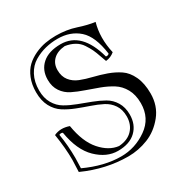

<svg xmlns="http://www.w3.org/2000/svg" viewBox="-180 -898 1040 1082"><g transform="rotate(-30 339.5 -357.0)"><path d="M331 -754Q401 -754 459.5 -734.5Q518 -715 565 -709Q539 -618 563 -513Q538 -492 506 -489Q502 -498 492 -527.5Q482 -557 473 -576Q464 -595 448 -619.5Q432 -644 406 -658.5Q380 -673 346 -678Q297 -674 270 -648Q243 -622 243 -581Q243 -539 264.5 -512Q286 -485 320.5 -471.5Q355 -458 396.5 -448Q438 -438 479 -423.5Q520 -409 554.5 -386Q589 -363 610.5 -317Q632 -271 632 -205Q632 -125 585.5 -67.5Q539 -10 476 15Q413 40 347 40Q202 40 60 -24Q63 -87 63 -101Q63 -179 48 -271Q92 -292 146 -273Q164 -162 216 -103Q268 -44 330 -37Q388 -41 419.5 -75Q451 -109 451 -161Q451 -205 430.5 -235.5Q410 -266 376.5 -283Q343 -300 303.5 -313.5Q264 -327 224 -342.5Q184 -358 150.5 -379.5Q117 -401 96.5 -439.5Q76 -478 76 -533Q76 -583 92 -622.5Q108 -662 133.5 -686Q159 -710 193.5 -726Q228 -742 262 -748Q296 -754 331 -754ZM331 -734Q290 -734 251.5 -724.5Q213 -715 176.5 -693.5Q140 -672 118 -630.5Q96 -589 96 -533Q96 -484 116.5 -448.5Q137 -413 170.5 -393.5Q204 -374 244 -359Q284 -344 323.5 -329Q363 -314 396.5 -295Q430 -276 450.5 -242Q471 -208 471 -161Q471 -96 429.5 -56Q388 -16 312 -16Q239 -16 176 -77Q113 -138 93 -260Q83 -266 70 -260Q83 -183 83 -101Q83 -78 81 -36Q202 20 312 20Q403 20 480 -34Q557 -88 557 -185Q557 -240 535.5 -278.5Q514 -317 479.5 -338.5Q445 -360 403.5 -375.5Q362 -391 321 -405Q280 -419 245.5 -436Q211 -453 189.5 -484.5Q168 -516 168 -561Q168 -624 210.5 -661.5Q253 -699 331 -699Q467 -699 518 -511Q533 -509 539 -518Q523 -637 468.5 -685.5Q414 -734 331 -734Z"/></g></svg>

Font: Jacques Francois Shadow
Style: Regular
Weight: 400
Designer: Alexei Vanyashin, Nikita Kanarev (i@xarsok.ru)
Foundry: Cyreal (www.cyreal.org)
Version: Version 1.003